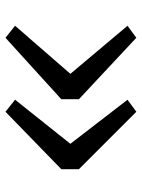

<svg xmlns="http://www.w3.org/2000/svg" viewBox="74 -662 530 719"><g transform="rotate(90 339.5 -302.0)"><path d="M398 -547 613 -332V-266L398 -57L353 -93L518 -300L353 -514ZM121 -547 351 -332V-266L121 -57L76 -93L256 -300L76 -514Z"/></g></svg>

Font: Merriweather Light
Style: Regular
Weight: 300
Designer: Eben Sorkin
Foundry: Eben Sorkin
Version: Version 2.100